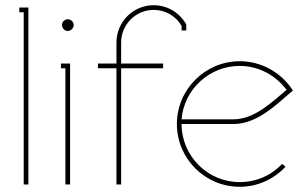

<svg xmlns="http://www.w3.org/2000/svg" viewBox="-20 -708 1180 737"><path d="M54 -679V-661H71V0H89V-679Z M231 -446V0H249V-464H214V-446ZM218 -612C218 -600 228 -589 240 -589C252 -589 263 -600 263 -612C263 -624 252 -634 240 -634C228 -634 218 -624 218 -612Z M356 -446H427V0H445V-446H606V-464H445V-545C445 -614 501 -670 570 -670C616 -670 655 -646 677 -609V-591H695V-614L694 -616C669 -659 623 -688 570 -688C491 -688 427 -624 427 -545V-464H356Z M659 -232C659 -99 767 9 900 9C970 9 1032 -21 1076 -68L1063 -79C1022 -35 964 -9 900 -9C777 -9 677 -109 677 -232H877C973 -232 1053 -319 1098 -355L1104 -360L1100 -367C1056 -431 983 -473 900 -473C768 -473 659 -365 659 -232ZM677 -250C686 -365 784 -455 900 -455C974 -455 1039 -418 1080 -363C1031 -323 960 -250 877 -250Z"/></svg>

Font: Rawengulk
Style: Light
Weight: 300
Version: Version 0.9